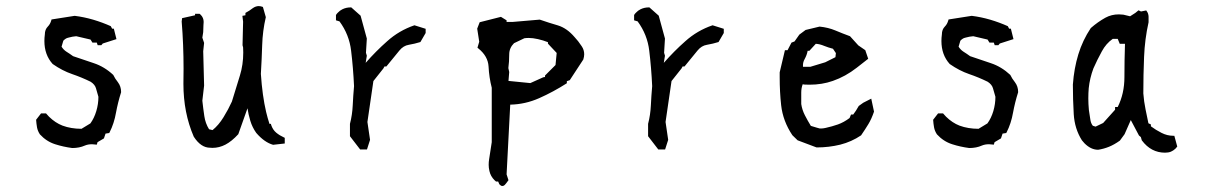

<svg xmlns="http://www.w3.org/2000/svg" viewBox="-20 -495 4058 644"><path d="M117.7 -114.7H134.3Q140.1 -107.9 144.5 -103.5Q165.5 -83 189.5 -73.7Q218.3 -63 253.4 -63L283.2 -81.1Q295.9 -98.6 303 -122.3Q310.1 -146 310.1 -170.4Q306.2 -185.5 301.8 -199.2Q298.3 -211.4 284.2 -220.7Q254.4 -235.4 221.7 -246.6Q189 -257.8 156.7 -280.3Q128.9 -311 128.9 -357.4Q128.9 -368.2 130.4 -379.4Q130.4 -396 140.6 -406.2Q148.4 -414.1 151.9 -426.3L152.8 -429.7L230.5 -441.9Q261.7 -438 292.5 -429Q323.2 -419.9 351.6 -407.2L356 -398.9H361.8L370.6 -363.8L324.7 -349.1L319.8 -343.3H307.6L304.7 -352.1H290L283.7 -362.3L235.8 -373.5Q223.1 -372.6 210.9 -369.1Q203.6 -367.7 199.7 -364.7Q194.8 -361.3 192.4 -358.4L186.5 -338.4Q192.9 -328.1 202.6 -321.8Q214.4 -314.5 225.1 -306.6Q258.8 -294.9 294.4 -283.2Q330.1 -271.5 359.9 -243.7Q365.7 -231.4 375.5 -219.2Q386.2 -205.1 386.2 -186.5V-185.5Q375.5 -151.9 369.1 -117.2Q362.8 -81.1 347.7 -51.3L346.2 -48.8L334 -46.9L328.6 -30.8L307.1 -18.1L304.7 -9.8Q293.9 -11.2 288.6 -11.2Q274.9 -11.2 264.6 -6.8Q246.1 1.5 222.7 1.5H222.2Q192.4 -2.4 165 -11.2Q135.7 -20.5 113.8 -44.4Q106.4 -55.7 104.2 -67.6Q102.1 -79.6 101.1 -93.3Z M595.2 -213.9 595.7 -264.6Q595.7 -345.2 589.4 -422.9L590.8 -434.1L634.3 -443.8V-448.7H649.4Q652.3 -446.3 653.3 -445.3Q663.1 -435.5 663.1 -421.4Q663.1 -419.4 662.4 -410.6Q661.6 -401.9 661.6 -387.7V-387.2L658.7 -368.7L664.6 -351.1L661.6 -323.2L664.6 -208L658.7 -157.2Q661.6 -130.4 665.3 -105.7Q668.9 -81.1 681.2 -61.5L692.9 -58.6Q713.4 -75.2 729.7 -101.8Q746.1 -128.4 757.8 -154.3Q771.5 -197.3 784.7 -241.7Q795.9 -277.8 795.9 -318.8Q795.9 -327.1 795.4 -335.9L793.5 -343.3L795.4 -422.4L793 -441.9L803.2 -443.8V-451.7Q816.4 -458.5 828.1 -467.8Q837.9 -474.6 848.1 -474.6Q854 -474.6 861.8 -471.7L871.6 -437.5Q860.8 -391.1 859.4 -343.5Q857.9 -295.9 855 -247.1Q859.9 -173.8 872.6 -119.6Q877.4 -99.6 883.8 -79.6H888.7L889.6 -75.7Q895 -59.6 906.5 -50Q918 -40.5 932.1 -34.2L935.1 -32.7V-13.7L896 -9.3Q866.7 -17.6 839.4 -49.3Q826.2 -67.9 819.6 -89.8Q813 -111.8 810.1 -131.8L779.3 -44.9Q757.3 -21 736.3 -10Q715.3 1 692.4 1Q688.5 1 684.6 0.5Q653.8 0.5 629.9 -36.6Q595.2 -116.7 595.2 -213.9Z M1153.8 -38.1V-79.6Q1161.6 -109.4 1163.1 -141.6Q1164.6 -173.8 1167.5 -206.1Q1164.6 -268.1 1157.7 -324.7Q1151.4 -378.9 1118.7 -423.3L1106.9 -426.8V-444.8Q1110.4 -450.2 1113.8 -453.1Q1119.6 -459.5 1128.4 -463.9Q1141.1 -470.2 1156.2 -470.2H1158.2L1189.5 -442.4L1210.4 -365.7L1207.5 -317.9L1210.4 -308.1L1206.5 -284.2Q1241.2 -323.7 1278.3 -356.4Q1318.4 -392.6 1370.1 -410.2L1407.7 -398.4V-394.5V-385.7V-384.3L1390.1 -354Q1371.1 -348.1 1351.1 -344.7Q1333 -341.8 1319.8 -325.7L1275.9 -272H1269.5L1266.1 -265.6L1232.4 -223.1L1212.4 -85.9L1221.2 -25.9L1210.9 6.3H1207H1190.4H1188Z M1654.8 123 1650.9 113.8H1643.6Q1640.1 110.8 1638.2 108.9Q1625.5 96.2 1621.6 78.6Q1619.1 67.9 1619.1 57.9Q1619.1 47.9 1620.6 39.1L1629.4 -18.1V-200.7Q1620.6 -234.9 1618.7 -272Q1616.7 -306.6 1584.5 -332.5L1581.5 -335L1587.4 -355L1580.6 -398.9L1588.9 -420.4L1660.2 -438.5L1679.2 -426.8V-421.4H1699.2L1790.5 -429.2Q1822.8 -418 1851.6 -409.7Q1881.8 -400.4 1907.2 -370.6Q1919.4 -357.9 1931.2 -339.8Q1939.5 -327.6 1939.5 -313Q1939.5 -305.2 1936.5 -295.4L1891.1 -226.1L1881.3 -222.7V-215.8Q1835.4 -186.5 1788.6 -165.8Q1741.7 -145 1691.4 -144L1679.2 89.8L1685.5 109.4Q1677.2 121.1 1672.9 125.5Q1669.4 128.9 1664.8 128.9Q1660.2 128.9 1654.8 123ZM1688 -312.5Q1688 -288.1 1685.1 -266.6L1688 -253.4L1685.5 -223.6L1758.8 -216.3L1802.2 -235.8L1808.1 -236.8V-241.7L1843.3 -276.9L1847.2 -317.4L1817.9 -348.6V-350.6V-353.5Q1801.8 -359.9 1784.4 -363.8Q1767.1 -367.7 1753.4 -367.7Q1746.1 -367.7 1738.8 -366.7L1704.1 -350.1Q1688 -334 1688 -312.5Z M2153.8 -38.1V-79.6Q2161.6 -109.4 2163.1 -141.6Q2164.6 -173.8 2167.5 -206.1Q2164.6 -268.1 2157.7 -324.7Q2151.4 -378.9 2118.7 -423.3L2106.9 -426.8V-444.8Q2110.4 -450.2 2113.8 -453.1Q2119.6 -459.5 2128.4 -463.9Q2141.1 -470.2 2156.2 -470.2H2158.2L2189.5 -442.4L2210.4 -365.7L2207.5 -317.9L2210.4 -308.1L2206.5 -284.2Q2241.2 -323.7 2278.3 -356.4Q2318.4 -392.6 2370.1 -410.2L2407.7 -398.4V-394.5V-385.7V-384.3L2390.1 -354Q2371.1 -348.1 2351.1 -344.7Q2333 -341.8 2319.8 -325.7L2275.9 -272H2269.5L2266.1 -265.6L2232.4 -223.1L2212.4 -85.9L2221.2 -25.9L2210.9 6.3H2207H2190.4H2188Z M2672.4 -212.4Q2667.5 -199.7 2667.5 -184.1V-146Q2670.4 -126.5 2679.7 -108.4Q2689 -90.3 2699.7 -72.8Q2712.4 -69.3 2719.2 -66.9Q2726.1 -64.5 2729 -64.2Q2731.9 -64 2733.9 -64Q2740.7 -64 2749 -65.9Q2771 -70.8 2790.5 -77.6Q2810.1 -84.5 2829.6 -99.1L2834.5 -110.8H2841.8L2851.1 -124L2860.4 -139.6L2875.5 -150.4L2902.3 -164.1L2911.6 -120.6Q2903.3 -96.2 2892.8 -78.9Q2882.3 -61.5 2868.2 -41Q2836.4 -19.5 2798.3 -9.8Q2760.3 -0.5 2719.7 -0.5H2718.8L2655.3 -24.4L2637.7 -41.5Q2606 -88.9 2600.1 -142.1Q2595.2 -186.5 2595.2 -235.8Q2595.2 -243.7 2595.2 -252.4L2612.8 -326.7H2621.6L2634.8 -352.1L2645 -356L2661.1 -378.9L2682.1 -394.5L2729 -405.8Q2758.3 -402.8 2782 -392.8Q2805.7 -382.8 2831.1 -373.5L2858.9 -342.8L2882.3 -326.7L2892.1 -297.9L2854 -268.1Q2815.9 -238.3 2773.4 -223.6Q2737.3 -210.9 2695.3 -210.9Q2682.1 -210.9 2677.7 -211.4ZM2692.4 -324.7H2689Q2686.5 -310.5 2678.7 -296.4Q2673.3 -286.6 2673.3 -276.4Q2673.3 -273.4 2673.3 -271H2698.2L2748 -286.1L2782.2 -303.2L2783.7 -316.9L2773.9 -331.5Q2757.3 -335.9 2746.6 -340.3Q2735.8 -344.7 2729.2 -346.2Q2722.7 -347.7 2716.3 -348.1L2694.8 -324.7Z M3126.5 -114.7H3143.1Q3148.9 -107.9 3153.3 -103.5Q3174.3 -83 3198.2 -73.7Q3227.1 -63 3262.2 -63L3292 -81.1Q3304.7 -98.6 3311.8 -122.3Q3318.8 -146 3318.8 -170.4Q3314.9 -185.5 3310.5 -199.2Q3307.1 -211.4 3293 -220.7Q3263.2 -235.4 3230.5 -246.6Q3197.8 -257.8 3165.5 -280.3Q3137.7 -311 3137.7 -357.4Q3137.7 -368.2 3139.2 -379.4Q3139.2 -396 3149.4 -406.2Q3157.2 -414.1 3160.6 -426.3L3161.6 -429.7L3239.3 -441.9Q3270.5 -438 3301.3 -429Q3332 -419.9 3360.4 -407.2L3364.7 -398.9H3370.6L3379.4 -363.8L3333.5 -349.1L3328.6 -343.3H3316.4L3313.5 -352.1H3298.8L3292.5 -362.3L3244.6 -373.5Q3231.9 -372.6 3219.7 -369.1Q3212.4 -367.7 3208.5 -364.7Q3203.6 -361.3 3201.2 -358.4L3195.3 -338.4Q3201.7 -328.1 3211.4 -321.8Q3223.1 -314.5 3233.9 -306.6Q3267.6 -294.9 3303.2 -283.2Q3338.9 -271.5 3368.7 -243.7Q3374.5 -231.4 3384.3 -219.2Q3395 -205.1 3395 -186.5V-185.5Q3384.3 -151.9 3377.9 -117.2Q3371.6 -81.1 3356.4 -51.3L3355 -48.8L3342.8 -46.9L3337.4 -30.8L3315.9 -18.1L3313.5 -9.8Q3302.7 -11.2 3297.4 -11.2Q3283.7 -11.2 3273.4 -6.8Q3254.9 1.5 3231.4 1.5H3231Q3201.2 -2.4 3173.8 -11.2Q3144.5 -20.5 3122.6 -44.4Q3115.2 -55.7 3113 -67.6Q3110.8 -79.6 3109.9 -93.3Z M3887.7 17.1Q3840.8 17.1 3810.1 -23.9L3809.6 -24.9L3806.6 -35.2L3800.3 -40.5L3772.9 -92.3L3752 -44.9L3736.3 -23.4Q3717.3 -9.8 3699.7 -2.7Q3682.1 4.4 3663.6 7.3H3663.1Q3639.2 7.3 3617.7 -14.2Q3613.3 -18.6 3608.9 -24.4Q3584.5 -63 3581.5 -112.1Q3578.6 -161.1 3578.6 -210.9V-211.4Q3582.5 -265.6 3596.9 -312.7Q3611.3 -359.9 3638.7 -400.9Q3662.1 -421.4 3687.5 -435.5Q3708 -446.8 3732.9 -446.8Q3740.2 -446.8 3748 -445.8L3770.5 -440.4L3788.1 -451.7L3798.8 -460.4L3807.1 -456.5L3824.7 -460Q3829.6 -453.1 3830.6 -449.7Q3832.5 -443.8 3832.5 -439V-420.4Q3819.8 -363.8 3817.4 -304Q3814.9 -244.1 3814.9 -181.6Q3816.9 -154.8 3822.3 -128.4Q3827.1 -103 3832 -81.5L3840.3 -77.6V-71.3Q3857.4 -58.6 3876 -49.3Q3895 -39.6 3915 -39.6H3918.9L3928.7 -3.4Q3924.8 1.5 3922.4 3.9Q3915.5 10.3 3907.5 13.7Q3899.4 17.1 3887.7 17.1ZM3720.2 -127V-136.2H3729Q3751.5 -180.7 3751.5 -236.6Q3751.5 -292.5 3753.4 -348.1H3735.8L3729 -364.7H3712.4Q3689.9 -349.1 3675.8 -322.8Q3660.2 -294.4 3647.5 -265.6Q3635.3 -232.9 3631.8 -199.2Q3630.4 -183.1 3630.4 -164.8Q3630.4 -146.5 3632.3 -126Q3635.3 -108.9 3637 -95.2Q3638.7 -81.5 3645.5 -73.2L3654.8 -70.3L3680.2 -82.5Z"/></svg>

Font: Bakudai
Style: Medium
Weight: 500
Version: Version 1.48